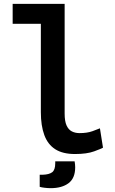

<svg xmlns="http://www.w3.org/2000/svg" viewBox="-20 -791 600 1001"><path d="M371 12Q307 12 268 -13Q229 -38 211 -87Q193 -136 193 -206V-667H46V-771H317V-199Q317 -159 327 -137Q337 -115 354.5 -106Q372 -97 395 -97Q434 -97 462 -107Q490 -117 501 -122L517 -21Q509 -16 471 -2Q433 12 371 12ZM244 190Q230 190 213 188Q196 186 187 183V120H203Q236 119 252 107Q268 95 268 60V50H369Q372 67 372 81Q372 138 337.5 164Q303 190 244 190Z"/></svg>

Font: Ubuntu Sans Mono SemiBold
Style: Regular
Weight: 600
Monospace: yes
Designer: Dalton Maag Ltd
Foundry: Dalton Maag Ltd
Version: Version 1.006